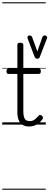

<svg xmlns="http://www.w3.org/2000/svg" viewBox="-20 -1111 440 1712"><path d="M240 17Q205 17 181.5 2.5Q158 -12 146.5 -40Q135 -68 135 -107V-452H57Q47 -452 42.5 -457.5Q38 -463 38 -475Q38 -488 42.5 -494Q47 -500 57 -500H135V-711Q135 -721 141 -725.5Q147 -730 160 -730Q174 -730 181 -725.5Q188 -721 188 -711V-500H324Q335 -500 339.5 -494Q344 -488 344 -475Q344 -463 339.5 -457.5Q335 -452 324 -452H188V-119Q188 -78 199.5 -54.5Q211 -31 246 -31Q271 -31 289 -45Q307 -59 324 -79Q331 -88 338.5 -86.5Q346 -85 354 -79Q361 -72 362.5 -64.5Q364 -57 360 -50Q346 -29 327.5 -14Q309 1 287 9Q265 17 240 17ZM379 -795Q390 -795 396.5 -787Q403 -779 398 -767L334 -601Q332 -595 326 -591Q320 -587 311 -587Q304 -587 298.5 -591.5Q293 -596 290 -601L227 -766Q222 -779 227.5 -787Q233 -795 245 -795Q252 -795 257.5 -791.5Q263 -788 266 -781L313 -652L358 -780Q361 -787 366.5 -791Q372 -795 379 -795ZM0 571H388V581H0ZM0 -20H388V0H0ZM0 -505H388V-500H0ZM0 -1091H388V-1081H0Z"/></svg>

Font: Playwrite PT Guides
Style: Regular
Weight: 400
Designer: Veronika Burian, José Scaglione
Foundry: TypeTogether
Version: Version 1.003